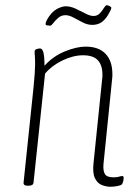

<svg xmlns="http://www.w3.org/2000/svg" viewBox="-20 -707 525 733"><path d="M402 6Q386 6 369 -0.5Q352 -7 342.5 -26.5Q333 -46 337 -84L370 -405Q371 -410 371 -414.5Q371 -419 371 -423Q371 -458 353.5 -477Q336 -496 297 -496Q260 -496 219 -476.5Q178 -457 152 -426L108 -10Q107 2 89 2H85Q69 2 70 -10L108 -373Q111 -402 112.5 -425.5Q114 -449 114 -461Q114 -482 113 -494Q112 -506 112 -509Q112 -517 119.5 -519.5Q127 -522 132 -522Q143 -522 146.5 -503.5Q150 -485 150 -456Q182 -492 227 -510.5Q272 -529 307 -529Q357 -529 383 -501.5Q409 -474 409 -425Q409 -421 409 -415.5Q409 -410 408 -405L375 -80Q373 -55 380.5 -42.5Q388 -30 413 -30Q427 -30 434.5 -32.5Q442 -35 447 -35Q452 -35 452 -28Q452 -21 450 -13.5Q448 -6 445 -3Q441 1 427 3.5Q413 6 402 6ZM172 -609Q167 -609 160.5 -610Q154 -611 154 -615Q154 -621 159 -631Q176 -661 196 -672Q216 -683 231 -683Q249 -683 268.5 -674Q288 -665 306 -655.5Q324 -646 337 -646Q352 -646 361.5 -656.5Q371 -667 377 -677Q383 -687 387 -687Q393 -687 399 -683.5Q405 -680 405 -677Q405 -674 401 -665.5Q397 -657 392 -649Q380 -630 366 -621Q352 -612 332 -612Q314 -612 295.5 -621.5Q277 -631 260.5 -640Q244 -649 230 -649Q214 -649 202.5 -639Q191 -629 183.5 -619Q176 -609 172 -609Z"/></svg>

Font: Asap Condensed Condensed Thin
Style: Italic
Weight: 100
Width: 3
Italic angle: -6°
Designer: Pablo Cosgaya
Foundry: Omnibus-Type
Version: Version 3.001; ttfautohint (v1.8.4.7-5d5b)